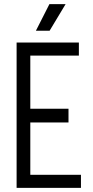

<svg xmlns="http://www.w3.org/2000/svg" viewBox="-20 -905 450 925"><path d="M60 -700H126V0H60ZM96 -700H360V-637H96ZM106 -315V-381H310V-315ZM86 0V-63H370V0ZM219 -757H153L218 -885H296Z"/></svg>

Font: Akshar Light
Style: Regular
Weight: 300
Designer: Tall Chai
Foundry: Tall Chai
Version: Version 1.100